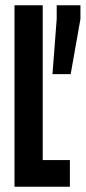

<svg xmlns="http://www.w3.org/2000/svg" viewBox="-20 -708 325 728"><path d="M35 0V-688H142V-101H245V0ZM179 -427 195 -636V-688H285V-636L248 -427Z"/></svg>

Font: Saira Ultra Condensed
Style: Bold
Weight: 700
Width: 1
Designer: Hector Gatti with collaboration of the Omnibus-Type team
Foundry: Omnibus-Type
Version: Version 1.001; ttfautohint (v1.8)